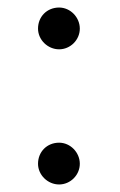

<svg xmlns="http://www.w3.org/2000/svg" viewBox="-20 -479 318 510"><path d="M192 -44C192 -74 167 -100 137 -100C105 -100 81 -76 81 -44C81 -14 107 11 137 11C167 11 192 -14 192 -44ZM192 -403C192 -433 167 -459 137 -459C105 -459 81 -435 81 -403C81 -373 107 -348 137 -348C167 -348 192 -373 192 -403Z"/></svg>

Font: XITS Math
Style: Regular
Weight: 400
Designer: MicroPress Inc., with final additions and corrections provided by Coen Hoffman, Elsevier (retired)
Version: Version 1.302